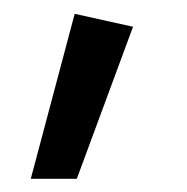

<svg xmlns="http://www.w3.org/2000/svg" viewBox="-20 -131 275 282"><path d="M25.2 131.6 89.7 -110.7 175.4 -91.7 92.8 131.6Z"/></svg>

Font: Ancizar Sans Thin
Style: Italic
Weight: 100
Italic angle: -4°
Designer: Cesar Puertas, Viviana Monsalve, Julian Moncada, Julian Prieto, Jose Castro, Mariel Hernandez, Felipe Aragon, Sara Alarc
Version: Version 8.100